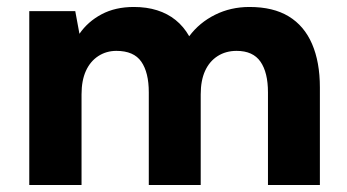

<svg xmlns="http://www.w3.org/2000/svg" viewBox="-20 -531 996 551"><path d="M64 0V-499H196L208 -434Q232 -469 271.5 -490Q311 -511 364 -511Q401 -511 431 -501.5Q461 -492 484 -473.5Q507 -455 523 -427Q552 -466 597 -488.5Q642 -511 696 -511Q764 -511 808.5 -484Q853 -457 875.5 -405Q898 -353 898 -280V0H749V-266Q749 -323 727.5 -354Q706 -385 659 -385Q628 -385 604.5 -370Q581 -355 568.5 -327.5Q556 -300 556 -260V0H407V-266Q407 -323 385.5 -354Q364 -385 314 -385Q285 -385 262 -370Q239 -355 226.5 -327.5Q214 -300 214 -260V0Z"/></svg>

Font: DM Sans 20pt Black
Style: Regular
Weight: 900
Version: Version 4.004;gftools[0.9.30]